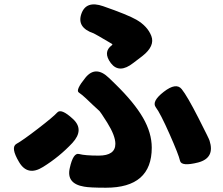

<svg xmlns="http://www.w3.org/2000/svg" viewBox="-20 -820 1040 897"><path d="M475 57Q399 57 373 52Q289 38 306 -35Q322 -108 349.5 -100.5Q377 -93 441 -93Q519 -93 519 -148Q519 -186 481 -247Q448 -299 445 -301Q413 -330 382 -360Q364 -377 348 -388Q332 -399 379 -457Q427 -516 489 -456L519 -427Q607 -341 648 -270Q689 -199 689 -130Q689 57 475 57ZM181 -40Q109 5 69 -63Q28 -132 57 -148Q86 -164 157.5 -219Q229 -274 247.5 -294.5Q266 -315 321 -264Q375 -214 318 -152Q257 -87 181 -40ZM906 -61Q827 -41 821 -69Q815 -97 772 -194Q729 -291 708 -318.5Q687 -346 745 -391Q803 -436 829 -403.5Q855 -371 907 -269Q957 -171 959 -163Q985 -82 906 -61ZM603 -526Q537 -474 498 -525Q459 -577 503 -609Q507 -612 503 -615Q422 -663 418 -664Q338 -691 360 -755Q382 -819 462 -791Q577 -751 617 -728Q669 -698 687 -652Q705 -605 645 -558Z"/></svg>

Font: Resource Han Rounded TW Heavy
Style: Regular
Weight: 900
Designer: Cyano Hao (round all glyphs); Ryoko NISHIZUKA 西塚涼子 (kana, bopomofo & ideographs); Paul D. Hunt (Latin, Greek & Cyrillic)
Foundry: Cyano Hao
Version: 0.990